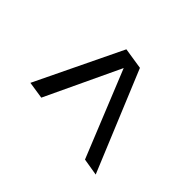

<svg xmlns="http://www.w3.org/2000/svg" viewBox="-102 -618 761 761"><g transform="rotate(-45 278.0 -238.0)"><path d="M69 -90 434 -238 120 -386 131 -458 494 -283 480 -193 57 -18Z"/></g></svg>

Font: Grenze
Style: Italic
Weight: 400
Italic angle: -10°
Designer: Renata Polastri
Foundry: Omnibus-Type
Version: Version 1.002; ttfautohint (v1.8)